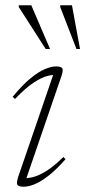

<svg xmlns="http://www.w3.org/2000/svg" viewBox="-20 -697 323 727"><path d="M50 -30.5 185.5 -425.5 198.5 -413Q182 -415 159.8 -409.5Q137.5 -404 107.5 -384.2Q77.5 -364.5 36.5 -322L28 -330.5Q64.5 -375 95.2 -400.2Q126 -425.5 150.5 -435.5Q175 -445.5 191.5 -445.5Q213.5 -445.5 216.5 -437Q219.5 -428.5 212 -407L76 -10.5L63 -23Q78.5 -21 100 -25.2Q121.5 -29.5 151 -46.8Q180.5 -64 220 -102.5L228 -94Q192.5 -54 163.5 -31.5Q134.5 -9 111.2 0.5Q88 10 69.5 10Q47.5 10 45 0.8Q42.5 -8.5 50 -30.5ZM169.5 -511.5H153L51 -670.5V-677H98.5ZM283 -511.5H269.5L208 -670.5V-677H252.5Z"/></svg>

Font: Newsreader 24pt ExtraLight
Style: Italic
Weight: 250
Italic angle: -17°
Designer: Hugues Gentile
Foundry: Production Type
Version: Version 1.003